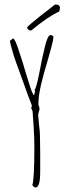

<svg xmlns="http://www.w3.org/2000/svg" viewBox="-20 -820 307 855"><path d="M124 4Q133 -20 133 -171Q133 -200 130 -254L125 -325L119 -338L122 -350Q116 -364 104 -397Q92 -430 80 -464Q44 -559 33 -601Q27 -621 24 -638L38 -649Q48 -647 67 -585Q82 -541 94 -498L106 -460Q124 -398 132 -396L136 -414L134 -419Q142 -429 154 -490Q167 -560 179 -608Q192 -664 205 -664Q210 -664 214 -661Q218 -658 218 -654Q218 -639 188 -536Q173 -487 163 -444Q151 -393 151 -353Q156 -343 156 -336Q156 -331 153 -322Q150 -313 150 -307Q150 -302 154 -262Q158 -235 158 -216Q158 -172 159 -137V-57V-53Q159 15 138 15Q135 15 130 11Q125 7 124 4ZM101 -698Q101 -701 129 -724L161 -750L188 -771Q222 -797 225 -800Q247 -800 247 -785L244 -769Q192 -745 119 -684Q112 -684 106.5 -688Q101 -692 101 -698Z"/></svg>

Font: Amatic SC
Style: Regular
Weight: 400
Designer: Multiple Designers
Foundry: Vernon Adams
Version: Version 2.505